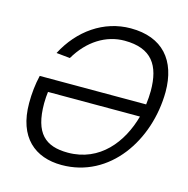

<svg xmlns="http://www.w3.org/2000/svg" viewBox="-108 -830 928 950"><g transform="rotate(15 355.5 -355.0)"><path d="M694 -466C694 -628 610 -726 447 -726C309 -726 190 -642 123 -513L193 -506C251 -605 339 -659 433 -659C572 -659 622 -583 622 -452C622 -429 620 -406 617 -382H72C61 -336 56 -288 56 -239C56 -63 154 16 290 16C536 16 692 -217 694 -466ZM304 -51C189 -51 128 -103 128 -257C128 -279 130 -300 132 -316H603C565 -177 468 -51 304 -51Z"/></g></svg>

Font: Geist Light
Style: Italic
Weight: 300
Italic angle: -12°
Designer: Basement.studio, Andrés Briganti, Mateo Zaragoza
Foundry: Basement.studio, Vercel, Andrés Briganti, Guido Ferreyra, Mateo Zaragoza
Version: Version 1.500